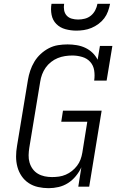

<svg xmlns="http://www.w3.org/2000/svg" viewBox="-20 -975 640 1003"><path d="M234 8Q206 8 179 2Q152 -4 130 -18.5Q108 -33 93 -55Q78 -77 71 -103Q64 -129 64 -157Q64 -185 69 -213L126 -558Q130 -582 138 -606Q146 -630 159.5 -652.5Q173 -675 192.5 -693Q212 -711 235 -723Q258 -735 283 -739Q308 -743 333 -743Q357 -743 381 -739Q405 -735 426 -725Q447 -715 463.5 -699Q480 -683 490 -663L502 -735H567L537 -554H472Q476 -581 472 -607Q468 -633 451.5 -651.5Q435 -670 409.5 -677.5Q384 -685 358 -685Q339 -685 319.5 -682Q300 -679 281.5 -671.5Q263 -664 246.5 -651Q230 -638 218.5 -621.5Q207 -605 200 -586.5Q193 -568 190 -548L133 -203Q130 -184 129.5 -164Q129 -144 134.5 -125.5Q140 -107 151 -92Q162 -77 178 -67.5Q194 -58 213 -54Q232 -50 252 -50Q270 -50 288 -52.5Q306 -55 323.5 -62.5Q341 -70 356 -82Q371 -94 382.5 -109Q394 -124 400.5 -141.5Q407 -159 410 -177L436 -339H300L309 -397H511L446 0H389L405 -101Q394 -77 376 -55Q358 -33 335 -18.5Q312 -4 286 2Q260 8 234 8ZM379 -815Q350 -815 322 -822.5Q294 -830 274.5 -849.5Q255 -869 249.5 -897.5Q244 -926 249 -955H315Q312 -938 315 -921.5Q318 -905 328.5 -893.5Q339 -882 355 -877.5Q371 -873 388 -873Q406 -873 423.5 -877.5Q441 -882 455 -893.5Q469 -905 477.5 -921.5Q486 -938 489 -955H555Q551 -935 544 -915.5Q537 -896 524.5 -879.5Q512 -863 494.5 -850Q477 -837 457.5 -829Q438 -821 418 -818Q398 -815 379 -815Z"/></svg>

Font: Iosevka Curly Slab LtExObl
Style: Regular
Weight: 300
Width: 7
Italic angle: -9°
Monospace: yes
Designer: Belleve Invis
Foundry: Belleve Invis
Version: Version 11.1.0; ttfautohint (v1.8.3)